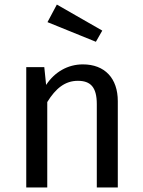

<svg xmlns="http://www.w3.org/2000/svg" viewBox="-20 -821 626 841"><path d="M188 -724 400 -638 428 -687 229 -801ZM343 -539C276 -539 219 -505 182 -449L174 -527H95V0H187V-374C224 -434 265 -467 321 -467C376 -467 404 -440 404 -365V0H496V-378C496 -478 439 -539 343 -539Z"/></svg>

Font: Fira Sans
Style: Regular
Weight: 400
Designer: Carrois Corporate & Edenspiekermann AG
Foundry: Carrois Corporate GbR & Edenspiekermann AG
Version: Version 4.203